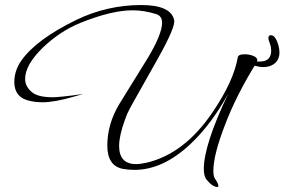

<svg xmlns="http://www.w3.org/2000/svg" viewBox="-20 -660 1132 764"><path d="M845 84Q826 84 802 55Q791 41 791 12Q791 -83 888 -287Q821 -165 737 -86Q628 16 515 16Q504 16 492 15Q480 14 469 12Q407 0 407 -81Q407 -123 419 -165Q431 -207 456 -248L563 -421Q595 -473 610 -510Q625 -547 625 -569Q625 -597 601 -604Q553 -619 508 -619Q424 -619 300 -569Q219 -536 151 -471Q80 -402 80 -346Q80 -314 110 -291Q134 -273 191 -273Q202 -273 232 -276Q262 -279 311 -286L276 -276Q235 -264 203.5 -258.5Q172 -253 149 -253Q115 -253 86 -262Q37 -278 37 -334Q37 -379 65 -419Q124 -503 284 -581Q407 -640 542 -640Q660 -640 673 -580Q679 -554 611 -432Q575 -368 552.5 -328Q530 -288 517 -265Q504 -242 497 -229Q490 -216 486 -206.5Q482 -197 477 -183Q454 -120 454 -79Q454 -7 522 -7Q530 -7 540 -8.5Q550 -10 561 -12Q714 -47 827 -215Q910 -338 926 -431Q927 -444 954 -444Q972 -444 988 -437.5Q1004 -431 1004 -420Q1004 -419 1002 -413Q962 -349 929.5 -285Q897 -221 873 -157Q829 -42 829 20Q829 42 836 52Q849 71 849 80Q849 84 845 84ZM1027 -393Q1014 -393 997.5 -397.5Q981 -402 970 -407Q967 -409 963 -416Q959 -423 966 -421Q974 -419 986 -417Q998 -415 1009 -415Q1015 -415 1021 -415.5Q1027 -416 1031 -417Q1046 -421 1052.5 -432Q1059 -443 1059 -456Q1059 -470 1056.5 -479Q1054 -488 1051 -495Q1050 -497 1049 -500.5Q1048 -504 1048 -508Q1048 -520 1058 -520Q1068 -520 1075.5 -508.5Q1083 -497 1087.5 -481Q1092 -465 1092 -452Q1092 -424 1074 -408.5Q1056 -393 1027 -393Z"/></svg>

Font: Ephesis
Style: Regular
Weight: 400
Designer: Robert E. Leuschke
Foundry: Robert E. Leuschke
Version: Version 1.010; ttfautohint (v1.8.3)